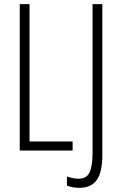

<svg xmlns="http://www.w3.org/2000/svg" viewBox="-20 -734 593 936"><path d="M76.2 0V-713.9H124V-44.4H334V0ZM366.7 181.6Q332 181.6 306.2 170.4V126.5Q319.3 130.9 333.7 134Q348.1 137.2 363.3 137.2Q402.8 137.2 417 105.7Q431.2 74.2 431.2 12.2V-713.9H479V19Q479 105 451.9 143.3Q424.8 181.6 366.7 181.6Z"/></svg>

Font: Open Sans Condensed Light
Style: Regular
Weight: 300
Width: 3
Designer: Monotype Design Team
Foundry: Monotype Imaging Inc.
Version: Version 3.003; ttfautohint (v1.8.4)